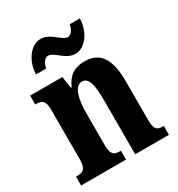

<svg xmlns="http://www.w3.org/2000/svg" viewBox="-181 -880 922 996"><g transform="rotate(-30 280.0 -382.0)"><path d="M330 -606C389 -606 438 -673 441 -754H380C377 -727 358 -701 339 -701C304 -701 269 -764 211 -764C151 -764 102 -697 98 -616H160C163 -643 179 -669 201 -669C237 -669 271 -606 330 -606ZM13 0H282V-53H278C242 -53 224 -62 224 -119V-309C224 -390 239 -465 286 -465C326 -465 337 -414 337 -329V0H539V-53H535C499 -53 484 -62 484 -124V-355C484 -491 438 -549 350 -549C280 -549 247 -516 225 -465H221L210 -536H17V-483H21C57 -483 75 -474 75 -418V-122C75 -62 55 -53 17 -53H13Z"/></g></svg>

Font: Noto Serif Hebrew ExtraCondensed ExtraBold
Style: Regular
Weight: 800
Width: 2
Designer: Monotype Design Team
Foundry: Monotype Imaging Inc.
Version: Version 2.004